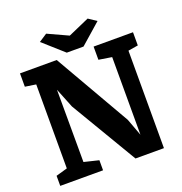

<svg xmlns="http://www.w3.org/2000/svg" viewBox="-161 -1078 1155 1218"><g transform="rotate(-20 416.5 -469.0)"><path d="M38 0ZM805 -669 738 -658V0H546L280 -448L227 -580L228 -92L327 -68V0H38V-68L115 -90V-657L42 -668V-758H290L584 -247L627 -131V-655L539 -669V-758H805ZM284 -938 421 -875 564 -938 618 -902 479 -780H366L229 -902Z"/></g></svg>

Font: Martel Heavy
Style: Regular
Weight: 900
Designer: Dan Reynolds
Foundry: Dan Reynolds
Version: Version 1.001; ttfautohint (v1.1) -l 5 -r 5 -G 72 -x 0 -D la